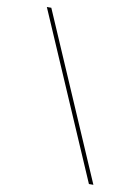

<svg xmlns="http://www.w3.org/2000/svg" viewBox="-90 -830 679 931"><g transform="rotate(10 250.0 -365.0)"><path d="M436 40H414L64 -770H86Z"/></g></svg>

Font: M PLUS Code Latin Thin
Style: Regular
Weight: 250
Designer: Coji Morishita
Foundry: UNDERFOREST DESIGN
Version: Version 1.002; ttfautohint (v1.8.3)